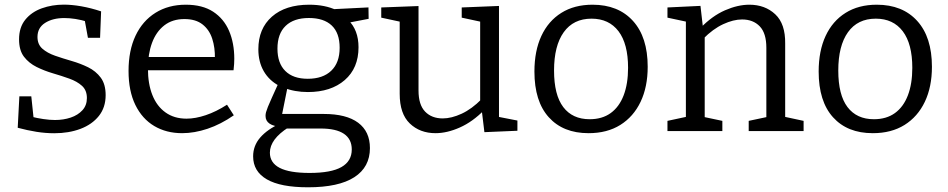

<svg xmlns="http://www.w3.org/2000/svg" viewBox="-20 -557 4027 816"><path d="M139.3 -400Q139.3 -368.3 160.2 -350Q181 -331.7 214 -320.2Q247 -308.7 284.2 -298Q321.3 -287.3 354.3 -271.2Q387.3 -255 408.2 -227Q429 -199 429 -152.7Q429 -100.3 400.2 -64.2Q371.3 -28 321.8 -9.3Q272.3 9.3 210.7 9.3Q173.7 9.3 135 3.2Q96.3 -3 55.3 -14L62.3 -147.7H113L123.3 -49.7L114 -61Q137.3 -55 164.3 -51Q191.3 -47 213.7 -47Q249.7 -47 280.5 -57.3Q311.3 -67.7 330.3 -88.5Q349.3 -109.3 349.3 -140.3Q349.3 -173.3 328.5 -192.2Q307.7 -211 274.7 -222.8Q241.7 -234.7 205.2 -245.3Q168.7 -256 135.7 -272.3Q102.7 -288.7 81.8 -316Q61 -343.3 61 -389.7Q61 -440.7 87.5 -473.3Q114 -506 157.7 -521.7Q201.3 -537.3 251.3 -537.3Q285 -537.3 325.8 -530.2Q366.7 -523 409.7 -508.7L405.3 -396.3H353.7L338.7 -478.7L351.3 -464.7Q299 -480.3 253.3 -480.3Q204 -480.3 171.7 -459.7Q139.3 -439 139.3 -400Z M754 9Q687 9 635.6 -21.4Q584.3 -51.8 555.3 -111Q526.3 -170.3 526.3 -255.5Q526.3 -342.2 556 -405.2Q585.8 -468.2 640.8 -502.6Q695.8 -537 769.7 -537Q840.2 -537 885.7 -507.4Q931.2 -477.7 953.5 -425.9Q975.7 -374 975.7 -307.2Q975.7 -296.3 975 -285Q974.2 -273.8 972.5 -258.3H587V-314.7H902.3L893.3 -308.7Q894.3 -354.2 882 -392.3Q869.8 -430.3 840.9 -453.1Q812 -476 763.8 -476Q712.7 -476 678.1 -449Q643.5 -422 626.1 -374.8Q608.7 -327.5 608.7 -265.7Q608.7 -200.5 627.7 -152.9Q646.7 -105.2 683.6 -79Q720.5 -52.7 772.7 -52.7Q810.5 -52.7 854.5 -67.5Q898.5 -82.2 944.8 -112L973.7 -67Q918.2 -28.5 862.2 -9.8Q806.2 9 754 9Z M1289 239Q1172.3 239 1114 205.2Q1055.8 171.5 1055.8 107.5Q1055.8 62.3 1086 27.4Q1116.3 -7.5 1174.3 -34L1175 -18.3Q1143.3 -19.8 1125.9 -31.4Q1108.5 -43 1108.5 -64.5Q1108.5 -72.2 1110.6 -80.2Q1112.8 -88.2 1118.5 -102.7Q1124.3 -117.2 1135.4 -141.7Q1146.5 -166.2 1164.5 -206L1166.8 -192Q1123.8 -214.8 1100.9 -254.5Q1078 -294.3 1078 -347.7Q1078 -435.5 1135.6 -486.2Q1193.3 -537 1294.2 -537Q1361.7 -537 1411 -513.5L1389.5 -517.7L1546 -525.5L1546.7 -477L1454.5 -459.3L1460.7 -470.8Q1481.7 -450.8 1492.7 -421.8Q1503.7 -392.8 1503.7 -356Q1503.7 -267.5 1445.1 -216.6Q1386.5 -165.8 1288.5 -165.8Q1232.2 -165.8 1185 -184.5L1203.5 -194L1177.2 -63.2L1160.2 -72.7H1355.7Q1452.2 -72.7 1502.2 -35.4Q1552.2 2 1552.2 72.3Q1552.2 153.3 1485.9 196.1Q1419.5 239 1289 239ZM1295.7 178Q1387.3 178 1431.1 153Q1475 128 1475 78.3Q1475 34.2 1441.8 11.7Q1408.5 -10.8 1342.7 -10.8H1184L1206.7 -16Q1127 34.5 1127 92Q1127 134.8 1168.5 156.4Q1210 178 1295.7 178ZM1288 -222.2Q1352.3 -222.2 1387.9 -256.5Q1423.5 -290.7 1423.5 -354Q1423.5 -416.8 1389.9 -448.6Q1356.3 -480.5 1293 -480.5Q1228.7 -480.5 1194 -447.1Q1159.2 -413.8 1159.2 -350.2Q1159.2 -288.5 1192.5 -255.4Q1225.7 -222.2 1288 -222.2Z M1831 9Q1764.7 9 1721.7 -32.2Q1678.7 -73.3 1678.7 -158.3V-477L1688.7 -463L1600.3 -482V-525.3L1758.7 -531.3V-172.3Q1758.7 -111.7 1786.7 -82.7Q1814.7 -53.7 1861.7 -53.7Q1898.7 -53.7 1942 -73.7Q1985.3 -93.7 2027.3 -136.3L2020.7 -118.3V-479L2030.7 -463L1942.3 -482V-525.3L2100.7 -531.7V-48.7L2088.7 -62.3L2179 -44.7V-1.3L2038.7 4.7L2026.7 -94.3L2038.3 -89.7Q1988.7 -39.3 1934.3 -15.2Q1880 9 1831 9Z M2498.3 -537Q2607.7 -537 2670.2 -468Q2732.7 -399 2732.7 -273.3Q2732.7 -187.7 2702.5 -124.3Q2672.3 -61 2616.3 -26Q2560.3 9 2481.3 9Q2373.3 9 2312.3 -58.7Q2251.3 -126.3 2251.3 -253Q2251.3 -340.7 2280.8 -404.2Q2310.3 -467.7 2365.7 -502.3Q2421 -537 2498.3 -537ZM2494 -477.7Q2417 -477.7 2375.8 -420Q2334.7 -362.3 2334.7 -257.3Q2334.7 -153.7 2373.8 -102Q2413 -50.3 2486 -50.3Q2539.3 -50.3 2575.5 -76.5Q2611.7 -102.7 2630.5 -151.8Q2649.3 -201 2649.3 -268.7Q2649.3 -370.7 2608.7 -424.2Q2568 -477.7 2494 -477.7Z M2816.7 0V-43.3L2907 -62.7L2895 -48.3V-478L2907 -462.7L2816.7 -482V-525.3L2957 -532L2968.3 -433.7L2957.3 -438.3Q3006.7 -489.3 3061.2 -513.2Q3115.7 -537 3164.7 -537Q3231.3 -537 3274.8 -496.3Q3318.3 -455.7 3317 -371.3V-48.3L3307 -62.3L3395.3 -43.3V0H3162V-43.3L3248.7 -61.7L3237 -47V-354Q3237 -416 3208.8 -445.2Q3180.7 -474.3 3133.7 -474.3Q3097 -474.3 3053.5 -454.2Q3010 -434 2968.3 -391.7L2975 -407.7V-47L2965 -61.3L3050 -43.3V0Z M3706.3 -537Q3815.7 -537 3878.2 -468Q3940.7 -399 3940.7 -273.3Q3940.7 -187.7 3910.5 -124.3Q3880.3 -61 3824.3 -26Q3768.3 9 3689.3 9Q3581.3 9 3520.3 -58.7Q3459.3 -126.3 3459.3 -253Q3459.3 -340.7 3488.8 -404.2Q3518.3 -467.7 3573.7 -502.3Q3629 -537 3706.3 -537ZM3702 -477.7Q3625 -477.7 3583.8 -420Q3542.7 -362.3 3542.7 -257.3Q3542.7 -153.7 3581.8 -102Q3621 -50.3 3694 -50.3Q3747.3 -50.3 3783.5 -76.5Q3819.7 -102.7 3838.5 -151.8Q3857.3 -201 3857.3 -268.7Q3857.3 -370.7 3816.7 -424.2Q3776 -477.7 3702 -477.7Z"/></svg>

Font: Bitter Thin
Style: Regular
Weight: 100
Designer: Sol Matas, and Bitter project Authors
Foundry: Sol Matas
Version: Version 2.002